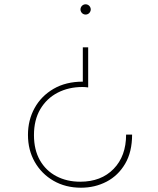

<svg xmlns="http://www.w3.org/2000/svg" viewBox="-20 -601 739 896"><path d="M358 275Q286 275 230 242.8Q174 210.5 142.2 154.8Q110.5 99 110.5 28.5Q110.5 -40.5 141.5 -96.8Q172.5 -153 230 -186.5Q287.5 -220 366.5 -220V-380H391.5V-193Q383 -194 377.8 -194.5Q372.5 -195 365 -195Q300.5 -195 249.2 -168.5Q198 -142 168.2 -91.8Q138.5 -41.5 138.5 29.5Q138.5 98 166.2 146.8Q194 195.5 243 221.2Q292 247 354.5 247Q452 247 510.2 187.2Q568.5 127.5 568.5 27H596.5Q596.5 108 564 163.2Q531.5 218.5 477.2 246.8Q423 275 358 275ZM379.5 -533Q373 -533 367.5 -536.2Q362 -539.5 358.8 -545Q355.5 -550.5 355.5 -557Q355.5 -563.5 358.8 -569Q362 -574.5 367.5 -577.8Q373 -581 379.5 -581Q386 -581 391.5 -577.8Q397 -574.5 400.2 -569Q403.5 -563.5 403.5 -557Q403.5 -550.5 400.2 -545Q397 -539.5 391.5 -536.2Q386 -533 379.5 -533Z"/></svg>

Font: Spartan Thin Thin
Style: Regular
Weight: 250
Version: Version 1.004